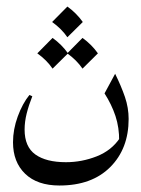

<svg xmlns="http://www.w3.org/2000/svg" viewBox="-20 -411 429 583"><path d="M329.6 -187Q348.1 -149.4 359.4 -116.5Q370.6 -83.5 370.6 -49.8Q370.6 40.5 314.7 96.4Q258.8 152.3 160.6 152.3Q93.3 152.3 56.4 116.7Q19.5 81.1 19.5 21Q19.5 -18.1 33.9 -57.4Q48.3 -96.7 69.3 -122.6L78.1 -118.7Q67.4 -91.8 61 -66.4Q54.7 -41 54.7 -17.6Q54.7 34.7 87.4 58.1Q120.1 81.5 180.2 81.5Q228.5 81.5 273.7 63.7Q318.8 45.9 344.2 7.8L341.8 17.6Q342.3 -23.4 330.6 -58.8Q318.8 -94.2 297.4 -127.4ZM184.6 -391.1Q212.4 -371.1 231.4 -344.2L184.6 -297.9Q167 -323.7 138.2 -344.2ZM139.6 -295.9Q167.5 -275.9 186.5 -249L139.6 -202.6Q122.1 -228.5 93.3 -249ZM230.5 -295.9Q258.3 -275.9 277.3 -249L230.5 -202.6Q212.9 -228.5 184.1 -249Z"/></svg>

Font: Lateef Light
Style: Regular
Weight: 300
Designer: SIL International
Foundry: SIL International
Version: Version 4.200